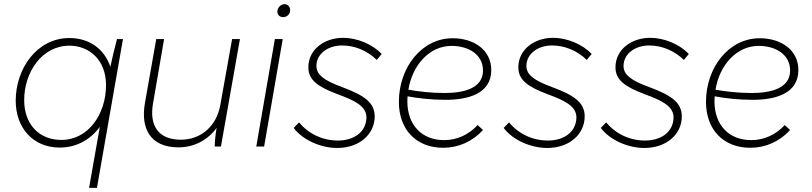

<svg xmlns="http://www.w3.org/2000/svg" viewBox="-20 -709 3930 929"><path d="M546 -520C534 -474 523 -429 514 -386C486 -470 414 -525 316 -525C158 -525 56 -376 56 -222C56 -90 140 5 269 5C351 5 418 -34 463 -95L411 200H449L575 -520ZM316 -488C410 -488 493 -421 493 -297C493 -159 409 -32 277 -32C167 -32 97 -110 97 -224C97 -360 183 -488 316 -488Z M844 4C919 4 985 -31 1028 -90C1022 -54 1019 -21 1019 0H1049L1141 -520H1103L1046 -201C1027 -95 949 -33 855 -33C742 -33 703 -106 720 -206L774 -520H736L681 -209C660 -86 708 4 844 4Z M1220 0H1258L1348 -520H1310ZM1350 -626C1368 -626 1384 -640 1384 -660C1384 -675 1373 -689 1357 -689C1339 -689 1322 -672 1322 -653C1322 -638 1333 -626 1350 -626Z M1612 7C1717 7 1793 -58 1793 -146C1793 -215 1738 -249 1637 -287C1546 -320 1511 -348 1511 -390C1511 -448 1566 -489 1635 -489C1695 -489 1756 -465 1803 -419L1827 -448C1782 -495 1708 -526 1640 -526C1550 -526 1472 -470 1472 -383C1472 -322 1518 -289 1614 -253C1695 -223 1754 -196 1753 -139C1751 -71 1694 -29 1615 -29C1541 -29 1473 -61 1427 -117L1401 -90C1446 -30 1534 7 1612 7Z M2124 6C2198 6 2266 -24 2317 -80L2291 -104C2249 -58 2192 -31 2129 -31C2021 -31 1951 -104 1951 -219L1952 -243C2000 -234 2064 -226 2136 -226C2244 -226 2357 -255 2357 -370C2357 -468 2272 -524 2170 -524C2020 -524 1910 -382 1910 -216C1910 -81 1995 6 2124 6ZM1956 -275C1975 -393 2057 -487 2165 -487C2246 -487 2317 -446 2317 -368C2317 -280 2221 -259 2131 -259C2062 -259 2001 -267 1956 -275Z M2628 7C2733 7 2809 -58 2809 -146C2809 -215 2754 -249 2653 -287C2562 -320 2527 -348 2527 -390C2527 -448 2582 -489 2651 -489C2711 -489 2772 -465 2819 -419L2843 -448C2798 -495 2724 -526 2656 -526C2566 -526 2488 -470 2488 -383C2488 -322 2534 -289 2630 -253C2711 -223 2770 -196 2769 -139C2767 -71 2710 -29 2631 -29C2557 -29 2489 -61 2443 -117L2417 -90C2462 -30 2550 7 2628 7Z M3098 7C3203 7 3279 -58 3279 -146C3279 -215 3224 -249 3123 -287C3032 -320 2997 -348 2997 -390C2997 -448 3052 -489 3121 -489C3181 -489 3242 -465 3289 -419L3313 -448C3268 -495 3194 -526 3126 -526C3036 -526 2958 -470 2958 -383C2958 -322 3004 -289 3100 -253C3181 -223 3240 -196 3239 -139C3237 -71 3180 -29 3101 -29C3027 -29 2959 -61 2913 -117L2887 -90C2932 -30 3020 7 3098 7Z M3610 6C3684 6 3752 -24 3803 -80L3777 -104C3735 -58 3678 -31 3615 -31C3507 -31 3437 -104 3437 -219L3438 -243C3486 -234 3550 -226 3622 -226C3730 -226 3843 -255 3843 -370C3843 -468 3758 -524 3656 -524C3506 -524 3396 -382 3396 -216C3396 -81 3481 6 3610 6ZM3442 -275C3461 -393 3543 -487 3651 -487C3732 -487 3803 -446 3803 -368C3803 -280 3707 -259 3617 -259C3548 -259 3487 -267 3442 -275Z"/></svg>

Font: Fixel Text 20240404 ExtraLight
Style: Italic
Weight: 200
Width: 4
Italic angle: -10°
Designer: AlfaBravo + MacPaw
Foundry: Kyrylo Tkachov, Marchela Mozhyna, Serhii Makarenko, Maria Weinstein, Zakhar Kryvoshyya
Version: Version 1.211;Glyphs 3.2 (3225)